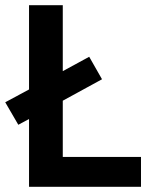

<svg xmlns="http://www.w3.org/2000/svg" viewBox="-30 -714 583 734"><path d="M81 0V-259L40 -237L-10 -323L81 -372V-694H210V-442L311 -497L360 -411L210 -329V-114H509V0Z"/></svg>

Font: Cantarell
Style: Bold
Weight: 700
Designer: Dave Crossland, Nikolaus Waxweiler, Florian Fecher, Jacques Le Bailly, Eben Sorkin, Alexei Vanyashin, Alexios Zavras, Em
Version: Version 0.303